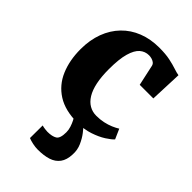

<svg xmlns="http://www.w3.org/2000/svg" viewBox="-243 -651 992 992"><g transform="rotate(45 253.0 -154.5)"><path d="M282.5 11Q193 11 136 -25.2Q79 -61.5 52 -125Q25 -188.5 25 -269.5Q25 -336.5 45.2 -390.8Q65.5 -445 102.8 -483.5Q140 -522 192 -542.5Q244 -563 307.5 -563Q354.5 -563 386.2 -556.2Q418 -549.5 440 -542Q462 -534.5 478 -532L471 -355.5H371.5L346.5 -470Q344 -480 336 -486Q328 -492 317.5 -494.8Q307 -497.5 298 -497.5Q269.5 -497.5 248 -479Q226.5 -460.5 214 -417.2Q201.5 -374 201.5 -299Q201.5 -245 210 -204.2Q218.5 -163.5 235 -136.8Q251.5 -110 274.5 -96.8Q297.5 -83.5 325.5 -83.5Q354 -83.5 378 -88.8Q402 -94 422 -102.5Q442 -111 457 -120.5L481 -66Q469 -52.5 440.5 -34.2Q412 -16 371.5 -2.5Q331 11 282.5 11ZM235.5 254Q218.5 254 198.2 249.8Q178 245.5 165 240L165.5 147.5Q175.5 150.5 187.8 152Q200 153.5 206 153.5Q240 153.5 258.5 142.2Q277 131 277 86Q277 68.5 271.2 50.8Q265.5 33 258 18.5Q250.5 4 244.5 -3L291.5 -6.5L311.5 -3Q322.5 6.5 339.5 28.5Q356.5 50.5 369.8 80.2Q383 110 381 143.5Q379.5 185 361.5 209.2Q343.5 233.5 311.8 243.8Q280 254 235.5 254Z"/></g></svg>

Font: Merriweather 36pt Black
Style: Regular
Weight: 900
Version: Version 2.100